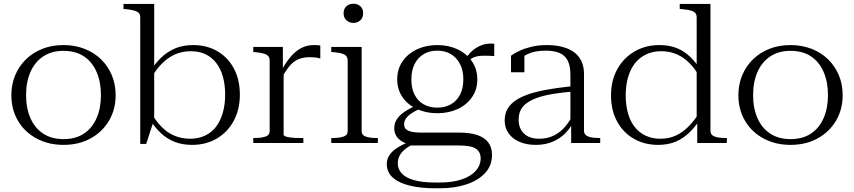

<svg xmlns="http://www.w3.org/2000/svg" viewBox="-20 -768 4586 1031"><path d="M601 -257Q601 -180 565 -119.5Q529 -59 466 -24.5Q403 10 321 10Q240 10 176 -24.5Q112 -59 76.5 -119.5Q41 -180 41 -257Q41 -315 61.5 -364Q82 -413 119.5 -449.5Q157 -486 208 -506Q259 -526 321 -526Q382 -526 433.5 -506Q485 -486 522.5 -449.5Q560 -413 580.5 -364Q601 -315 601 -257ZM120 -257Q120 -187 143.5 -133.5Q167 -80 212 -50.5Q257 -21 321 -21Q386 -21 430.5 -50.5Q475 -80 498.5 -133.5Q522 -187 522 -257Q522 -328 498.5 -382Q475 -436 430.5 -465.5Q386 -495 321 -495Q257 -495 212 -465Q167 -435 143.5 -381.5Q120 -328 120 -257Z M1011 10Q960 10 918.5 -6Q877 -22 843.5 -53.5Q810 -85 781 -131L790 -165Q816 -119 847.5 -87Q879 -55 917.5 -39Q956 -23 1001 -23Q1046 -23 1081.5 -40Q1117 -57 1140.5 -88Q1164 -119 1176.5 -163Q1189 -207 1189 -260Q1189 -313 1177 -356Q1165 -399 1141.5 -429.5Q1118 -460 1084 -476.5Q1050 -493 1005 -493Q958 -493 919 -475.5Q880 -458 848 -425Q816 -392 789 -345L781 -378Q811 -425 845 -458Q879 -491 921.5 -508.5Q964 -526 1017 -526Q1091 -526 1147.5 -493Q1204 -460 1236 -400Q1268 -340 1268 -260Q1268 -180 1235 -119Q1202 -58 1144 -24Q1086 10 1011 10ZM733 -674Q733 -689 726.5 -697Q720 -705 705 -710Q690 -715 664 -718L643 -720V-747H808V-115L803 -112L765 5H733Z M1700 -523V-454Q1694 -456 1685.5 -457.5Q1677 -459 1666.5 -460Q1656 -461 1642 -461Q1619 -461 1598.5 -455.5Q1578 -450 1560 -437Q1542 -424 1525 -401Q1508 -378 1490 -343L1486 -379Q1509 -424 1535.5 -457Q1562 -490 1594 -508Q1626 -526 1666 -526Q1677 -526 1685.5 -525.5Q1694 -525 1700 -523ZM1340 0V-27H1348Q1383 -27 1405.5 -34.5Q1428 -42 1428 -64V-442Q1428 -457 1421.5 -465.5Q1415 -474 1400 -479Q1385 -484 1360 -487L1340 -489V-516H1499V-387L1503 -389V-45Q1503 -39 1514.5 -35Q1526 -31 1545 -29Q1564 -27 1584 -27H1609V0Z M1878 -645Q1856 -645 1840.5 -659Q1825 -673 1825 -697Q1825 -721 1840.5 -734.5Q1856 -748 1878 -748Q1900 -748 1915 -734.5Q1930 -721 1930 -697Q1930 -673 1915 -659Q1900 -645 1878 -645ZM1922 -516V-64Q1922 -42 1944.5 -34.5Q1967 -27 2001 -27H2009V0H1759V-27H1767Q1802 -27 1824.5 -34.5Q1847 -42 1847 -64V-442Q1847 -464 1832 -473.5Q1817 -483 1780 -487L1759 -489V-516Z M2634 -467Q2594 -470 2566 -468.5Q2538 -467 2518.5 -457.5Q2499 -448 2483 -426L2470 -439Q2485 -463 2502 -481.5Q2519 -500 2539.5 -512.5Q2560 -525 2583.5 -530.5Q2607 -536 2634 -533ZM2328 -160Q2268 -160 2219 -182.5Q2170 -205 2141.5 -246Q2113 -287 2113 -342Q2113 -397 2141.5 -438.5Q2170 -480 2219 -503Q2268 -526 2328 -526Q2389 -526 2437.5 -503Q2486 -480 2514.5 -438.5Q2543 -397 2543 -342Q2543 -287 2514.5 -246Q2486 -205 2437.5 -182.5Q2389 -160 2328 -160ZM2328 -190Q2369 -190 2400.5 -207.5Q2432 -225 2450 -259Q2468 -293 2468 -342Q2468 -390 2450 -424.5Q2432 -459 2401 -477.5Q2370 -496 2328 -496Q2287 -496 2255.5 -477.5Q2224 -459 2206.5 -424.5Q2189 -390 2189 -341Q2189 -293 2206.5 -259Q2224 -225 2255.5 -207.5Q2287 -190 2328 -190ZM2315 243Q2242 243 2183.5 229.5Q2125 216 2091 187Q2057 158 2057 113Q2057 84 2073.5 61.5Q2090 39 2121.5 20.5Q2153 2 2199 -15L2214 1Q2180 14 2158.5 30.5Q2137 47 2126.5 66.5Q2116 86 2116 109Q2116 140 2137 163Q2158 186 2202 199Q2246 212 2316 212H2342Q2410 212 2459 195.5Q2508 179 2534.5 149.5Q2561 120 2561 82Q2561 48 2535.5 30.5Q2510 13 2440 13H2178L2179 8Q2150 0 2132 -13Q2114 -26 2105.5 -42.5Q2097 -59 2097 -79Q2097 -105 2110 -126Q2123 -147 2149 -165.5Q2175 -184 2212 -200L2234 -183Q2208 -172 2189.5 -159.5Q2171 -147 2160.5 -132.5Q2150 -118 2150 -100Q2150 -76 2173 -66Q2196 -56 2239 -56H2445Q2505 -56 2544 -42.5Q2583 -29 2602.5 -2.5Q2622 24 2622 64Q2622 121 2585 161Q2548 201 2485 222Q2422 243 2343 243Z M3063 -306V-277Q3000 -272 2951.5 -264Q2903 -256 2868 -244Q2833 -232 2810 -215.5Q2787 -199 2776 -177Q2765 -155 2765 -125Q2765 -93 2778.5 -70Q2792 -47 2816.5 -35Q2841 -23 2875 -23Q2919 -23 2953.5 -40Q2988 -57 3013 -86Q3038 -115 3055 -149L3062 -119Q3044 -81 3015 -52Q2986 -23 2946.5 -6.5Q2907 10 2857 10Q2810 10 2772.5 -5Q2735 -20 2712.5 -50Q2690 -80 2690 -122Q2690 -165 2713.5 -196Q2737 -227 2784 -248.5Q2831 -270 2901 -283.5Q2971 -297 3063 -306ZM3047 0V-105H3043V-366Q3043 -415 3028 -443.5Q3013 -472 2983.5 -484Q2954 -496 2911 -496Q2851 -496 2813 -477.5Q2775 -459 2752 -430Q2753 -442 2756.5 -451.5Q2760 -461 2766 -468Q2772 -475 2780 -478.5Q2788 -482 2796 -482V-380H2724V-469Q2740 -481 2767 -494Q2794 -507 2832 -516.5Q2870 -526 2918 -526Q2959 -526 2995 -517.5Q3031 -509 3058 -491Q3085 -473 3100.5 -443Q3116 -413 3116 -370V-66Q3116 -51 3126 -42.5Q3136 -34 3154 -30.5Q3172 -27 3195 -27H3203V0Z M3795 -66Q3795 -43 3817 -35Q3839 -27 3875 -27H3883V0H3724V-118H3721V-674Q3721 -689 3714 -697.5Q3707 -706 3691.5 -711Q3676 -716 3651 -718L3630 -720V-747H3795ZM3521 -526Q3573 -526 3613.5 -510Q3654 -494 3687 -462Q3720 -430 3747 -385L3739 -351Q3714 -397 3683 -428.5Q3652 -460 3614 -476.5Q3576 -493 3530 -493Q3485 -493 3449.5 -476Q3414 -459 3389.5 -428Q3365 -397 3352.5 -353Q3340 -309 3340 -256Q3340 -203 3352 -160Q3364 -117 3388 -86.5Q3412 -56 3447 -39.5Q3482 -23 3526 -23Q3573 -23 3611 -41Q3649 -59 3681 -92.5Q3713 -126 3740 -171L3747 -138Q3717 -91 3683.5 -58Q3650 -25 3609 -7.5Q3568 10 3514 10Q3441 10 3383.5 -23Q3326 -56 3293.5 -116Q3261 -176 3261 -256Q3261 -336 3295 -397Q3329 -458 3388 -492Q3447 -526 3521 -526Z M4505 -257Q4505 -180 4469 -119.5Q4433 -59 4370 -24.5Q4307 10 4225 10Q4144 10 4080 -24.5Q4016 -59 3980.5 -119.5Q3945 -180 3945 -257Q3945 -315 3965.5 -364Q3986 -413 4023.5 -449.5Q4061 -486 4112 -506Q4163 -526 4225 -526Q4286 -526 4337.5 -506Q4389 -486 4426.5 -449.5Q4464 -413 4484.5 -364Q4505 -315 4505 -257ZM4024 -257Q4024 -187 4047.5 -133.5Q4071 -80 4116 -50.5Q4161 -21 4225 -21Q4290 -21 4334.5 -50.5Q4379 -80 4402.5 -133.5Q4426 -187 4426 -257Q4426 -328 4402.5 -382Q4379 -436 4334.5 -465.5Q4290 -495 4225 -495Q4161 -495 4116 -465Q4071 -435 4047.5 -381.5Q4024 -328 4024 -257Z"/></svg>

Font: Roboto Serif 120pt Expanded Light
Style: Regular
Weight: 300
Width: 7
Designer: Greg Gazdowicz
Foundry: Commercial Type
Version: Version 1.008